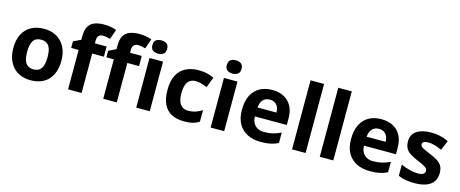

<svg xmlns="http://www.w3.org/2000/svg" viewBox="-43 -1398 4892 2041"><g transform="rotate(15 2403.0 -377.5)"><path d="M574 -274Q574 -205.6 555.5 -153.1Q536.9 -100.5 502.5 -63.7Q468 -27 419 -8.5Q370 10 308.4 10Q251.2 10 202.6 -8.5Q154 -27 119 -63.5Q84 -100 64.5 -153Q45 -206 45 -274.2Q45 -364.7 77 -427.3Q109.1 -489.9 168.9 -522.9Q228.7 -556 311 -556Q388.4 -556 447.2 -523Q506 -490 540 -427.3Q574 -364.7 574 -274ZM197 -273.8Q197 -220 208.5 -183.5Q220 -147 245 -128.5Q270 -110 310 -110Q350 -110 374.5 -128.5Q399 -147 410.5 -183.5Q422 -220 422 -273.6Q422 -328 410.5 -364Q399 -400 374 -418Q349.1 -436 309.3 -436Q250 -436 223.5 -395.5Q197 -355 197 -273.8Z M999 -434H870V0H721V-434H639V-506L721 -546V-586Q721 -656 744.5 -694.5Q768 -733 811.5 -749Q855 -765 914 -765Q958 -765 993.5 -758Q1029 -751 1051 -742L1013 -633Q996 -638 976 -642.5Q956 -647 930 -647Q899 -647 884.5 -628Q870 -609 870 -580V-546H999Z M1386 -434H1257V0H1108V-434H1026V-506L1108 -546V-586Q1108 -656 1131.5 -694.5Q1155 -733 1198.5 -749Q1242 -765 1301 -765Q1345 -765 1380.5 -758Q1416 -751 1438 -742L1400 -633Q1383 -638 1363 -642.5Q1343 -647 1317 -647Q1286 -647 1271.5 -628Q1257 -609 1257 -580V-546H1386Z M1620 -546V0H1471V-546ZM1546 -760Q1579 -760 1603 -744.5Q1627 -729 1627 -686.8Q1627 -646 1603 -630Q1579 -614 1546 -614Q1511.7 -614 1488.4 -630Q1465 -646 1465 -686.8Q1465 -729 1488.4 -744.5Q1511.7 -760 1546 -760Z M1998 10Q1917 10 1860 -19.5Q1803 -49 1773 -111Q1743 -173 1743 -270Q1743 -370 1777 -433Q1811 -496 1871.5 -526Q1932 -556 2011 -556Q2067 -556 2108.5 -545Q2150 -534 2181 -519L2137 -404Q2102 -418 2071.5 -427Q2041 -436 2011 -436Q1972 -436 1946 -417.5Q1920 -399 1907.5 -362.5Q1895 -326 1895 -271Q1895 -217 1908.5 -181.5Q1922 -146 1948 -128.5Q1974 -111 2011 -111Q2058 -111 2094 -123.5Q2130 -136 2164 -158V-31Q2130 -9 2092.5 0.5Q2055 10 1998 10Z M2439 -546V0H2290V-546ZM2365 -760Q2398 -760 2422 -744.5Q2446 -729 2446 -686.8Q2446 -646 2422 -630Q2398 -614 2365 -614Q2330.7 -614 2307.4 -630Q2284 -646 2284 -686.8Q2284 -729 2307.4 -744.5Q2330.7 -760 2365 -760Z M2820 -556Q2896 -556 2950.5 -527Q3005 -498 3035 -443Q3065 -388 3065 -308V-236H2713Q2715 -173 2750.5 -137Q2786 -101 2849 -101Q2902 -101 2945 -111.5Q2988 -122 3034 -144V-29Q2994 -9 2949.5 0.5Q2905 10 2842 10Q2760 10 2697 -20.5Q2634 -51 2598 -113Q2562 -175 2562 -269Q2562 -365 2594.5 -428.5Q2627 -492 2685 -524Q2743 -556 2820 -556ZM2821 -450Q2778 -450 2749.5 -422Q2721 -394 2716 -335H2925Q2925 -368 2913.5 -394Q2902 -420 2879 -435Q2856 -450 2821 -450Z M3335 0H3186V-760H3335Z M3640 0H3491V-760H3640Z M4021 -556Q4097 -556 4151.5 -527Q4206 -498 4236 -443Q4266 -388 4266 -308V-236H3914Q3916 -173 3951.5 -137Q3987 -101 4050 -101Q4103 -101 4146 -111.5Q4189 -122 4235 -144V-29Q4195 -9 4150.5 0.5Q4106 10 4043 10Q3961 10 3898 -20.5Q3835 -51 3799 -113Q3763 -175 3763 -269Q3763 -365 3795.5 -428.5Q3828 -492 3886 -524Q3944 -556 4021 -556ZM4022 -450Q3979 -450 3950.5 -422Q3922 -394 3917 -335H4126Q4126 -368 4114.5 -394Q4103 -420 4080 -435Q4057 -450 4022 -450Z M4768 -162Q4768 -107 4742 -68.5Q4716 -30 4664 -10Q4612 10 4535 10Q4478 10 4437 2.5Q4396 -5 4355 -22V-145Q4399 -125 4450 -112Q4501 -99 4540 -99Q4584 -99 4602.5 -112Q4621 -125 4621 -146Q4621 -160 4613.5 -171Q4606 -182 4581 -196Q4556 -210 4503 -232Q4452 -254 4419 -275.5Q4386 -297 4370 -327.5Q4354 -358 4354 -404Q4354 -480 4413 -518Q4472 -556 4570 -556Q4621 -556 4667 -546Q4713 -536 4762 -513L4717 -406Q4677 -423 4641 -434.5Q4605 -446 4568 -446Q4535 -446 4518.5 -437Q4502 -428 4502 -410Q4502 -397 4510.5 -386.5Q4519 -376 4543.5 -364Q4568 -352 4616 -332Q4663 -313 4697 -292.5Q4731 -272 4749.5 -241.5Q4768 -211 4768 -162Z"/></g></svg>

Font: Noto Sans Devanagari
Style: Regular
Weight: 400
Designer: Jelle Bosma - Monotype Design Team
Foundry: Monotype Imaging Inc.
Version: Version 2.003